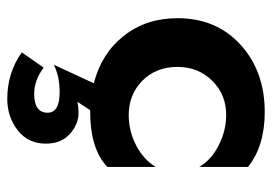

<svg xmlns="http://www.w3.org/2000/svg" viewBox="-130 -380 748 528"><g transform="rotate(90 244.0 -116.0)"><path d="M164 -230Q164 -171 202 -133.5Q240 -96 296 -96Q341 -96 380 -116.5Q419 -137 439 -170V-37Q389 10 288 10H283L260 45Q275 42 290 42Q322 42 348.5 66Q375 90 375 132Q375 181 338 209.5Q301 238 252 238Q180 238 124 198L166 138Q201 164 238 164Q290 164 290 127Q290 94 233 94Q190 94 158 110L209 0Q127 -21 78.5 -82.5Q30 -144 30 -230Q30 -337 103 -403.5Q176 -470 288 -470Q382 -470 439 -424V-290Q420 -323 379.5 -343.5Q339 -364 296 -364Q240 -364 202 -325.5Q164 -287 164 -230Z"/></g></svg>

Font: Renner*
Style: Semi
Weight: 600
Version: Version 003.000 ; ttfautohint (v0.97) -l 8 -r 50 -G 200 -x 1